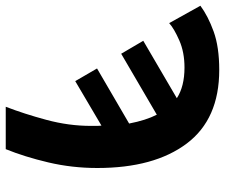

<svg xmlns="http://www.w3.org/2000/svg" viewBox="-94 -688 765 652"><g transform="rotate(90 288.0 -362.5)"><path d="M325 0H469Q495 -64 514 -144.5Q533 -225 533 -311Q533 -504 450 -614.5Q367 -725 200 -725Q122 -725 69.5 -706Q17 -687 -18 -661L41 -555Q60 -572 100 -589.5Q140 -607 192 -607Q256 -607 296 -581L101 -467L145 -392L352 -513Q371 -476 382 -419L195 -310L238 -236L389 -325Q390 -318 390 -308Q390 -298 390 -289Q390 -214 369.5 -138Q349 -62 325 0Z"/></g></svg>

Font: Noto Sans UI
Style: Bold
Weight: 700
Designer: Monotype Design Team
Foundry: Monotype Imaging Inc.
Version: Version 1.901